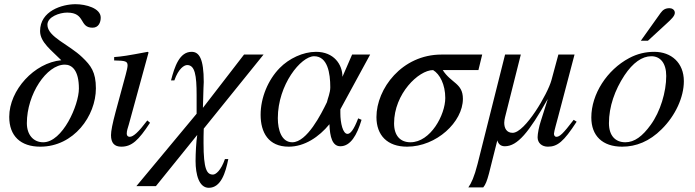

<svg xmlns="http://www.w3.org/2000/svg" viewBox="-20 -688 3311 915"><path d="M460 -604C460 -649 389 -668 340 -668C276 -668 171 -636 171 -540C171 -486 227 -447 272 -401C144 -389 24 -259 24 -131C24 -40 78 11 172 11C332 11 437 -136 437 -267C437 -345 413 -376 372 -415C309 -476 206 -512 206 -570C206 -608 264 -628 300 -628C389 -628 356 -556 421 -556C451 -556 460 -583 460 -604ZM356 -266C356 -187 278 -10 186 -10C139 -10 108 -46 108 -101C108 -239 202 -380 289 -380C323 -380 356 -353 356 -266Z M682 -114C639 -57 615 -36 598 -36C590 -36 584 -41 584 -51C584 -65 589 -78 594 -95L688 -438L684 -441C583 -422 563 -419 524 -416V-400C578 -399 588 -396 588 -376C588 -368 584 -350 579 -332L531 -155C516 -99 509 -64 509 -44C509 -7 525 11 558 11C608 11 640 -19 695 -103Z M1236 -428H1143L947 -174C949 -272 951 -287 951 -297C951 -409 929 -441 893 -441C835 -441 812 -370 795 -305H811C831 -362 858 -378 872 -378C909 -378 917 -329 917 -235V-146L630 199H723L920 -45C915 -14 912 43 912 79C912 145 929 207 975 207C1033 207 1055 135 1068 70H1052C1033 125 1008 144 995 144C966 144 950 120 950 -6C950 -26 950 -49 951 -75Z M1744 -428H1658L1612 -322C1612 -381 1571 -441 1486 -441C1424 -441 1357 -409 1313 -364C1257 -307 1222 -222 1222 -141C1222 -57 1259 11 1356 11C1431 11 1500 -35 1550 -96C1552 -35 1564 9 1602 9C1650 9 1681 -43 1703 -117L1687 -124C1666 -69 1650 -50 1636 -50C1614 -50 1602 -101 1602 -149V-167ZM1554 -272C1554 -245 1542 -220 1538 -201C1511 -145 1443 -10 1373 -10C1322 -10 1304 -68 1304 -125C1304 -284 1414 -420 1477 -420C1541 -420 1554 -340 1554 -272Z M2278 -428H2084C1895 -428 1774 -265 1774 -130C1774 -43 1826 11 1920 11C2060 11 2186 -107 2186 -217C2186 -292 2130 -291 2090 -354H2260ZM2102 -221C2102 -141 2032 -10 1936 -10C1889 -10 1858 -40 1858 -100C1858 -241 1975 -354 2044 -354C2076 -335 2102 -285 2102 -221Z M2714 -117C2662 -49 2647 -36 2631 -36C2624 -36 2620 -43 2620 -51C2620 -61 2635 -112 2639 -128L2718 -428H2641L2608 -306C2591 -242 2482 -55 2423 -55C2395 -55 2383 -76 2383 -103C2383 -112 2385 -121 2387 -130L2462 -428H2387L2256 93C2240 156 2226 185 2212 205H2283C2305 179 2311 131 2350 -19C2355 -1 2367 9 2386 9C2446 9 2501 -58 2589 -214H2590L2557 -110C2549 -86 2542 -51 2542 -34C2542 -6 2563 11 2591 11C2636 11 2666 -12 2728 -108Z M3034 -494H3068L3156 -575C3179 -596 3196 -612 3196 -627C3196 -642 3182 -649 3171 -649C3150 -649 3139 -641 3128 -626ZM3239 -301C3239 -389 3179 -441 3098 -441C3057 -441 3017 -432 2978 -411C2873 -355 2798 -240 2798 -128C2798 -41 2851 11 2945 11C3011 11 3075 -14 3133 -72C3199 -137 3239 -225 3239 -301ZM3155 -326C3155 -250 3127 -156 3081 -93C3042 -39 3004 -10 2960 -10C2913 -10 2882 -41 2882 -101C2882 -180 2910 -259 2956 -329C2996 -389 3040 -420 3084 -420C3127 -420 3155 -387 3155 -326Z"/></svg>

Font: STIXGeneral
Style: Italic
Weight: 400
Italic angle: -16.33°
Designer: MicroPress Inc., with final additions and corrections provided by Coen Hoffman, Elsevier (retired)
Version: Version 1.1.0